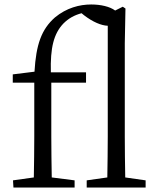

<svg xmlns="http://www.w3.org/2000/svg" viewBox="-20 -837 701 857"><path d="M539 -45C538 -104 537 -169 537 -228V-644L540 -799L528 -807L494 -790C470 -808 429 -817 387 -817C335 -817 277 -802 225 -759C165 -706 141 -638 134 -517L37 -505V-468H133V-228C133 -167 132 -106 131 -45L38 -32L40 0H313V-32L211 -45C210 -106 209 -167 209 -228V-468H364V-514H207C204 -624 220 -687 263 -732C286 -755 311 -769 344 -778L355 -769C394 -739 432 -723 461 -722V-228C461 -169 460 -104 459 -45L367 -32V0H630V-32Z"/></svg>

Font: Source Han Serif K
Style: Regular
Weight: 400
Designer: Ryoko NISHIZUKA 西塚涼子 (kana & ideographs); Frank Grießhammer (Latin, Greek & Cyrillic); Wenlong ZHANG 张文龙 (bopomofo); San
Foundry: Adobe Systems Incorporated
Version: Version 1.001;PS 1.001;hotconv 16.6.54;makeotf.lib2.5.65590